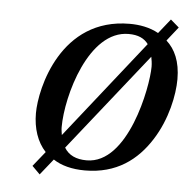

<svg xmlns="http://www.w3.org/2000/svg" viewBox="-45 -574 648 658"><g transform="rotate(5 278.5 -245.0)"><path d="M84 -169C84 -117 99 -71 129 -39L88 12L115 39L159 -16C186 2 223 12 268 12C377 12 447 -42 494 -116C540 -188 557 -273 557 -327C557 -388 538 -429 508 -456L546 -504L517 -529L477 -479C447 -496 411 -502 378 -502C141 -502 84 -255 84 -169ZM176 -129C176 -237 240 -467 377 -467C410 -467 431 -457 445 -438L179 -102C178 -110 176 -119 176 -129ZM194 -60 461 -396C463 -386 465 -374 465 -362C465 -291 413 -23 271 -23C235 -23 209 -35 194 -60Z"/></g></svg>

Font: Heuristica
Style: Italic
Weight: 400
Italic angle: -13°
Version: Version 1.0.1